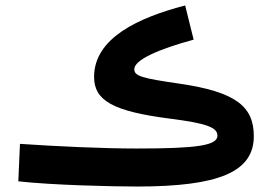

<svg xmlns="http://www.w3.org/2000/svg" viewBox="-20 -667 990 702"><path d="M480 15C780 15 908 -38 908 -169C908 -278 842 -331 637 -361C498 -381 471 -389 471 -414C471 -448 559 -487 688 -522L657 -647C487 -603 324 -528 324 -386C324 -300 391 -260 603 -233C736 -216 775 -201 775 -171C775 -135 701 -124 479 -124C354 -124 186 -132 53 -141L47 -4C173 10 392 15 480 15Z"/></svg>

Font: Noto Sans Arabic UI XCn XBd
Style: Regular
Weight: 800
Width: 2
Designer: Monotype Design Team, Nadine Chahine and Nizar Qandah
Foundry: Monotype Imaging Inc.
Version: Version 2.010